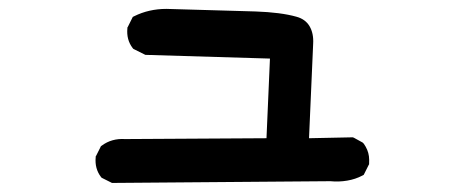

<svg xmlns="http://www.w3.org/2000/svg" viewBox="-20 -435 1040 432"><path d="M230 -24.4 210.4 -34.2 208.5 -35.2 207 -37.1Q192.9 -55.7 195.3 -81.1V-83L196.3 -84.5L206.1 -104L207 -106L209 -107.4Q231.4 -124 261.2 -122.1L579.6 -124L587.4 -303.2L309.1 -311.5H307.1L305.2 -312.5L281.7 -324.2L279.8 -325.2L278.3 -327.1Q264.2 -345.7 266.6 -371.1V-373L267.6 -374.5L277.3 -394L278.8 -397L281.7 -398.4Q314.9 -415 354.5 -415Q499.5 -411.1 555.2 -409.2Q611.8 -407.2 646.5 -397.5Q667 -392.1 676.5 -376Q686 -359.9 684.6 -336.4L675.3 -124L771.5 -126H773.9L776.4 -125L795.9 -114.3L797.4 -112.8L798.8 -111.3Q803.2 -105 806.2 -97.9Q809.1 -90.8 810.1 -83.3Q811 -75.7 810.5 -67.4V-65.4L809.6 -64L799.8 -44.4L798.3 -41.5L795.4 -40Q779.8 -31.7 761.2 -28.6Q742.7 -25.4 723.1 -27.3L234.4 -23.4H231.9Z"/></svg>

Font: NaikaiFont
Style: Bold
Weight: 700
Version: Version 1.89